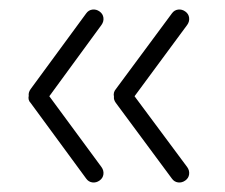

<svg xmlns="http://www.w3.org/2000/svg" viewBox="-20 -392 470 401"><path d="M339 -19 222 -177Q217 -184 218 -190Q216 -199 222 -206L339 -364Q344 -371 352 -372Q360 -373 367 -368Q374 -363 375 -355Q376 -347 371 -340L261 -191L371 -43Q376 -36 375 -28Q374 -20 367 -15Q360 -10 352 -11Q344 -12 339 -19ZM160 -19 44 -177Q38 -183 40 -192Q39 -199 44 -206L160 -364Q165 -371 173 -372Q181 -373 188 -368Q195 -363 196 -355Q197 -347 192 -340L83 -191L192 -43Q197 -36 196 -28Q195 -20 188 -15Q181 -10 173 -11Q165 -12 160 -19Z"/></svg>

Font: Hoogli Light
Style: Regular
Weight: 300
Designer: Anand Singh Naorem
Foundry: Brand New Type
Version: Version 1.00 b007